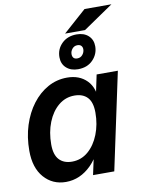

<svg xmlns="http://www.w3.org/2000/svg" viewBox="-97 -955 779 1033"><g transform="rotate(-10 292.5 -438.5)"><path d="M179 11Q106 11 59.5 -42Q13 -95 13 -188Q13 -263 33.5 -327Q54 -391 90.5 -439Q127 -487 175.5 -514Q224 -541 281 -541Q348 -541 388.5 -500Q429 -459 428 -382L403 -223Q379 -111 318 -50Q257 11 179 11ZM230 -91Q280 -91 318 -123.5Q356 -156 377.5 -210.5Q399 -265 399 -329Q399 -386 374 -412.5Q349 -439 303 -439Q254 -439 216 -407.5Q178 -376 156.5 -322Q135 -268 135 -201Q135 -145 160 -118Q185 -91 230 -91ZM328 0 356 -130 401 -265 414 -402 441 -530H557L444 0ZM348 -575Q309 -575 284.5 -597Q260 -619 260 -656Q260 -700 291 -730.5Q322 -761 372 -761Q412 -761 436 -739Q460 -717 460 -681Q460 -638 429.5 -606.5Q399 -575 348 -575ZM354 -633Q372 -633 383 -646.5Q394 -660 394 -676Q394 -688 387 -695.5Q380 -703 366 -703Q349 -703 338 -690Q327 -677 327 -661Q327 -648 333.5 -640.5Q340 -633 354 -633ZM312 -776 438 -888H585L421 -776Z"/></g></svg>

Font: Radio Canada Big Medium
Style: Italic
Weight: 500
Italic angle: -12°
Designer: Étienne Aubert Bonn
Foundry: Coppers and Brasses
Version: Version 1.001